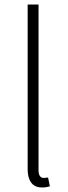

<svg xmlns="http://www.w3.org/2000/svg" viewBox="-20 -814 300 847"><path d="M165 13Q144 13 130.5 4Q117 -5 109.5 -23Q102 -41 102 -69V-794H150V-63Q150 -46 156 -37.5Q162 -29 172 -29Q176 -29 180 -29.5Q184 -30 192 -31L200 8Q192 10 185 11.5Q178 13 165 13Z"/></svg>

Font: Noto Sans KR ExtraLight
Style: Regular
Weight: 250
Designer: Ryoko NISHIZUKA  (kana, bopomofo & ideographs); Paul D. Hunt (Latin, Greek & Cyrillic); Sandoll Communications , Soo-you
Foundry: Adobe
Version: Version 2.004-H2;hotconv 1.0.118;makeotfexe 2.5.65603